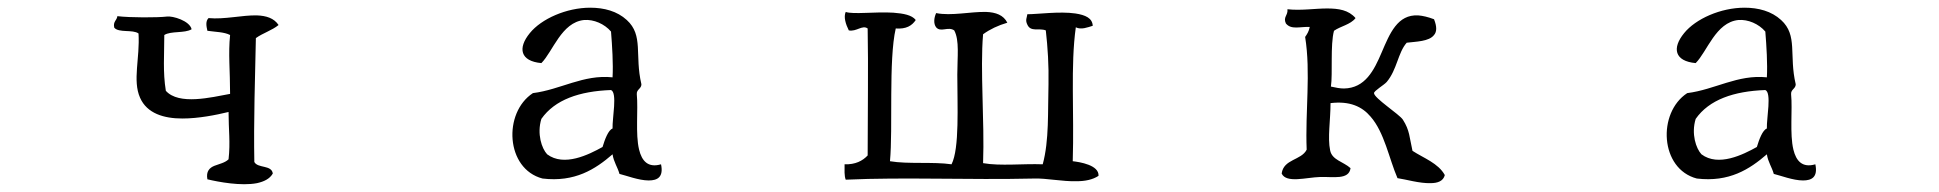

<svg xmlns="http://www.w3.org/2000/svg" viewBox="-20 -507 5040 499"><path d="M704 -442C692 -460 672 -466 648 -467C610 -468 563 -456 522 -460C514 -452 516 -440 519 -427C539 -424 563 -424 578 -416C573 -367 578 -324 578 -263C529 -254 445 -233 411 -271C403 -320 407 -365 407 -416C424 -427 460 -420 478 -431C473 -453 429 -466 414 -464C389 -461 318 -461 285 -465C284 -454 273 -451 277 -435C289 -421 325 -431 340 -420C344 -356 324 -298 344 -253C362 -212 406 -199 454 -199C496 -199 541 -208 574 -216C574 -170 579 -137 574 -93C565 -84 550 -81 537 -76C525 -71 515 -62 519 -41C548 -34 607 -23 648 -31C666 -35 681 -42 689 -56C686 -79 650 -69 641 -86C639 -189 643 -313 645 -408C663 -421 687 -428 704 -442Z M1698 -80C1664 -70 1648 -89 1641 -118C1631 -159 1639 -222 1635 -262C1634 -275 1647 -276 1647 -288C1629 -364 1653 -415 1609 -455C1584 -478 1550 -487 1514 -487C1452 -487 1387 -458 1357 -421C1325 -382 1332 -348 1387 -343C1417 -373 1439 -449 1498 -455C1523 -457 1551 -445 1568 -425C1571 -388 1574 -341 1572 -306C1496 -314 1437 -274 1365 -265C1287 -214 1294 -68 1390 -43C1474 -33 1527 -67 1572 -106C1575 -86 1585 -73 1590 -55C1607 -51 1640 -38 1666 -38C1689 -38 1705 -47 1698 -80ZM1572 -173C1561 -169 1552 -145 1546 -125C1510 -105 1446 -73 1402 -106C1388 -121 1375 -159 1387 -198C1422 -248 1486 -270 1568 -273C1585 -266 1571 -200 1572 -173Z M2835 -50C2837 -78 2786 -86 2768 -88C2772 -214 2762 -337 2776 -436C2790 -429 2807 -436 2820 -440C2819 -460 2801 -468 2775 -472C2734 -478 2677 -470 2650 -470C2649 -461 2644 -455 2650 -443C2659 -423 2680 -435 2698 -428C2703 -384 2706 -337 2705 -288C2703 -219 2707 -142 2690 -80C2639 -82 2580 -75 2535 -83C2539 -193 2527 -325 2535 -418C2553 -431 2574 -441 2598 -448C2588 -468 2568 -475 2543 -476C2503 -477 2452 -465 2413 -473C2407 -460 2406 -445 2413 -436C2425 -422 2444 -439 2460 -428C2474 -402 2468 -359 2468 -313C2468 -233 2474 -121 2453 -80C2405 -87 2340 -80 2293 -88C2301 -173 2289 -351 2308 -433C2335 -431 2350 -440 2360 -455C2350 -468 2328 -472 2302 -474C2255 -477 2197 -469 2178 -476C2172 -463 2178 -444 2186 -428C2206 -424 2221 -443 2235 -433C2237 -329 2235 -222 2235 -103C2222 -89 2203 -79 2175 -80C2175 -65 2174 -50 2178 -40C2331 -47 2496 -39 2668 -43C2700 -44 2741 -35 2778 -36C2800 -36 2820 -40 2835 -50Z M3735 -52C3718 -83 3680 -96 3651 -115C3643 -150 3644 -168 3626 -196C3617 -210 3551 -252 3551 -265C3551 -271 3577 -286 3584 -294C3611 -326 3613 -370 3636 -396C3660 -399 3694 -399 3707 -416C3714 -424 3715 -437 3707 -457C3691 -463 3678 -466 3666 -467C3612 -470 3592 -420 3571 -371C3551 -324 3528 -278 3473 -277C3463 -277 3452 -279 3439 -282C3444 -316 3437 -390 3447 -427C3464 -439 3490 -443 3503 -460C3485 -481 3459 -485 3429 -485C3397 -485 3361 -479 3326 -483C3328 -467 3314 -463 3322 -446C3336 -429 3358 -438 3384 -437C3382 -426 3377 -418 3372 -411C3387 -318 3372 -218 3376 -118C3362 -90 3316 -94 3311 -56C3323 -30 3375 -46 3411 -47C3445 -48 3486 -39 3490 -70C3471 -87 3442 -91 3437 -116C3430 -149 3438 -195 3438 -239C3488 -245 3520 -230 3542 -204C3578 -163 3590 -95 3612 -44C3633 -41 3670 -30 3698 -31C3716 -31 3731 -36 3735 -52Z M4698 -80C4664 -70 4648 -89 4641 -118C4631 -159 4639 -222 4635 -262C4634 -275 4647 -276 4647 -288C4629 -364 4653 -415 4609 -455C4584 -478 4550 -487 4514 -487C4452 -487 4387 -458 4357 -421C4325 -382 4332 -348 4387 -343C4417 -373 4439 -449 4498 -455C4523 -457 4551 -445 4568 -425C4571 -388 4574 -341 4572 -306C4496 -314 4437 -274 4365 -265C4287 -214 4294 -68 4390 -43C4474 -33 4527 -67 4572 -106C4575 -86 4585 -73 4590 -55C4607 -51 4640 -38 4666 -38C4689 -38 4705 -47 4698 -80ZM4572 -173C4561 -169 4552 -145 4546 -125C4510 -105 4446 -73 4402 -106C4388 -121 4375 -159 4387 -198C4422 -248 4486 -270 4568 -273C4585 -266 4571 -200 4572 -173Z"/></svg>

Font: Yuji Syuku Std R
Style: Regular
Weight: 400
Designer: Kataoka Yuji
Foundry: Kinuta Font Factory
Version: Version 3.000;hotconv 1.0.111;makeotfexe 2.5.65597